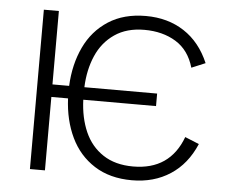

<svg xmlns="http://www.w3.org/2000/svg" viewBox="-51 -759 973 828"><g transform="rotate(5 435.5 -345.5)"><path d="M244.1 -317.9H171.9V0H106.9V-689.9H171.9V-372.1H244.1Q248.5 -465.8 283.7 -540.3Q318.8 -614.7 385.7 -658Q452.6 -701.2 547.9 -701.2Q643.1 -701.2 713.6 -655.3Q784.2 -609.4 821.8 -521L762.2 -496.1Q740.7 -570.8 683.3 -606Q626 -641.1 546.9 -641.1Q470.2 -641.1 418 -605.2Q365.7 -569.3 339.4 -508.5Q313 -447.8 310.1 -372.1H625V-317.9H310.1Q313 -239.7 339.6 -179.4Q366.2 -119.1 418.7 -84.5Q471.2 -49.8 548.8 -49.8Q708 -49.8 762.2 -195.8L823.2 -170.9Q785.6 -82.5 714.8 -36.4Q644 9.8 548.8 9.8Q453.1 9.8 386.2 -33Q319.3 -75.7 283.9 -149.7Q248.5 -223.6 244.1 -317.9Z"/></g></svg>

Font: Acari Sans Light
Style: Regular
Weight: 300
Designer: Alfredo Marco Pradil and Stefan Peev
Foundry: Hanken Design Co.
Version: Version 1.045;January 11, 2019;FontCreator 11.5.0.2425 64-bi